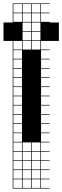

<svg xmlns="http://www.w3.org/2000/svg" viewBox="-74 -827 361 1115"><path d="M110.7 -803.6V-753.6H160.7V-803.6ZM110.7 -700H160.7V-750H110.7ZM57.1 -700H107.1V-750H57.1ZM3.6 -700H53.6V-750H3.6ZM110.7 -646.4H160.7V-696.4H110.7ZM57.1 -646.4H107.1V-696.4H57.1ZM110.7 -592.9H160.7V-642.9H110.7ZM57.1 -592.9H107.1V-642.9H57.1ZM110.7 -539.3H160.7V-589.3H110.7ZM57.1 -539.3H107.1V-589.3H57.1ZM3.6 -539.3H53.6V-589.3H3.6ZM3.6 -485.7H53.6V-535.7H3.6ZM3.6 -432.1H53.6V-482.1H3.6ZM3.6 -378.6H53.6V-428.6H3.6ZM3.6 -325H53.6V-375H3.6ZM3.6 -271.4H53.6V-321.4H3.6ZM3.6 -217.9H53.6V-267.9H3.6ZM3.6 -164.3H53.6V-214.3H3.6ZM3.6 -110.7H53.6V-160.7H3.6ZM3.6 -57.1H53.6V-107.1H3.6ZM53.6 -53.6H3.6V-3.6H53.6ZM3.6 50H53.6V0H3.6ZM57.1 50H107.1V0H57.1ZM110.7 50H160.7V0H110.7ZM57.1 103.6H107.1V53.6H57.1ZM3.6 103.6H53.6V53.6H3.6ZM110.7 103.6H160.7V53.6H110.7ZM57.1 210.7H107.1V160.7H57.1ZM3.6 210.7H53.6V160.7H3.6ZM110.7 210.7H160.7V160.7H110.7ZM57.1 264.3H107.1V214.3H57.1ZM3.6 264.3H53.6V214.3H3.6ZM110.7 264.3H160.7V214.3H110.7ZM57.1 -803.6V-753.6H107.1V-803.6ZM3.6 -803.6V-753.6H53.6V-803.6ZM0 267.9V107.1H3.6V157.1H53.6V107.1H57.1V157.1H107.1V107.1H110.7V157.1H160.7V107.1H0V-589.3H-53.6V-696.4H0V-807.1H214.3V-803.6H164.3V-753.6H214.3V-750H164.3V-700H214.3V-696.4H267.9V-589.3H164.3V-539.3H214.3V-535.7H164.3V-485.7H214.3V-482.1H164.3V-432.1H214.3V-428.6H164.3V-378.6H214.3V-375H164.3V-325H214.3V-321.4H164.3V-271.4H214.3V-267.9H164.3V-217.9H214.3V-214.3H164.3V-164.3H214.3V-160.7H164.3V-110.7H214.3V-107.1H164.3V-57.1H214.3V-53.6H164.3V-3.6H214.3V0H164.3V50H214.3V53.6H164.3V103.6H214.3V107.1H164.3V157.1H214.3V160.7H164.3V210.7H214.3V214.3H164.3V264.3H214.3V267.9Z"/></svg>

Font: Jersey 10 Charted
Style: Regular
Weight: 400
Designer: Sarah Cadigan-Fried
Version: Version 1.000; ttfautohint (v1.8.4.7-5d5b)